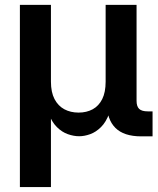

<svg xmlns="http://www.w3.org/2000/svg" viewBox="-20 -549 637 773"><path d="M60.1 204.1V-529.3H185.1V-220.2Q185.1 -177.7 199.5 -150.1Q213.9 -122.6 239 -109.1Q264.2 -95.7 296.4 -95.7Q328.6 -95.7 353.3 -109.1Q377.9 -122.6 391.6 -150.1Q405.3 -177.7 405.3 -220.2V-529.3H529.8V-143.1Q529.8 -120.6 540.3 -110.6Q550.8 -100.6 575.2 -100.6H594.2V0H548.8Q478.5 0 444.3 -34.4Q410.2 -68.8 410.2 -133.3V-182.6H432.6Q432.6 -128.4 419.9 -93Q407.2 -57.6 386.7 -37.4Q366.2 -17.1 343 -8.8Q319.8 -0.5 298.8 -0.5Q276.9 -0.5 253.2 -8.8Q229.5 -17.1 209 -37.4Q188.5 -57.6 175.5 -93Q162.6 -128.4 162.6 -182.6H185.1V204.1Z"/></svg>

Font: Inter 24pt SemiBold
Style: Regular
Weight: 600
Designer: Rasmus Andersson
Foundry: rsms
Version: Version 4.001;git-66647c0bb